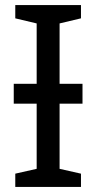

<svg xmlns="http://www.w3.org/2000/svg" viewBox="-20 -734 379 754"><path d="M298 -714V-662L214 -642V-405H304V-327H214V-71L298 -52V0H40V-52L124 -71V-327H34V-405H124V-642L40 -662V-714Z"/></svg>

Font: Apis
Style: Regular
Weight: 400
Designer: Monotype Design Team
Foundry: Monotype Imaging Inc.
Version: Version 2.000; build 0001